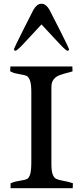

<svg xmlns="http://www.w3.org/2000/svg" viewBox="-20 -983 432 1003"><path d="M309.6 -38.6Q338.4 -33.7 360.8 -25.9L359.9 0H35.2V-25.4Q49.3 -31.7 60.8 -34.4Q72.3 -37.1 89.8 -40Q111.8 -43 122.1 -48.6Q132.3 -54.2 137.9 -73.7Q143.6 -93.3 143.6 -135.7V-502.9Q143.6 -543 136.7 -562Q129.9 -581.1 118.9 -586.4Q107.9 -591.8 86.4 -594.7Q68.8 -597.7 57.4 -600.6Q45.9 -603.5 33.2 -610.8L34.2 -635.7H357.9L358.9 -610.4Q348.6 -606.4 329.6 -602.1Q302.7 -595.2 286.6 -588.4Q270.5 -581.5 259.5 -567.1Q248.5 -552.7 248.5 -527.8V-127Q248.5 -89.8 255.1 -72.3Q261.7 -54.7 273.2 -48.8Q284.7 -43 309.6 -38.6ZM52.7 -726.1Q52.7 -729.5 98.6 -821.3Q144.5 -913.1 154.8 -932.1Q162.6 -945.8 173.1 -954.6Q183.6 -963.4 196.8 -963.4Q210 -963.4 220.5 -954.3Q231 -945.3 238.3 -932.1Q250.5 -909.7 295.7 -819.6Q340.8 -729.5 340.8 -726.1Q340.8 -722.7 338.6 -720.2Q336.4 -717.8 332.5 -717.8Q325.7 -717.8 293.7 -751.2Q261.7 -784.7 208 -843.3L196.8 -855.5L185.5 -843.3Q131.8 -784.7 99.9 -751.2Q67.9 -717.8 61 -717.8Q57.6 -717.8 55.2 -720.2Q52.7 -722.7 52.7 -726.1Z"/></svg>

Font: Radley
Style: Regular
Weight: 400
Designer: Vernon Adams
Foundry: Vernon Adams
Version: Version 1.003; ttfautohint (v1.6)